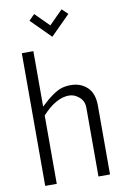

<svg xmlns="http://www.w3.org/2000/svg" viewBox="-101 -997 680 1054"><g transform="rotate(-10 239.0 -469.5)"><path d="M135.3 -907.7 167 -939.5 243.7 -862.8 319.8 -939 352.1 -907.7 243.7 -799.3ZM63 0V-739.7H127.4V-430.7Q199.7 -499.5 246.1 -513.7Q270 -520.5 295.9 -520.5Q352.1 -520.5 388.2 -486.3Q424.3 -452.1 424.3 -383.8V0H359.9V-383.8Q359.9 -420.4 333.7 -443.1Q307.6 -465.8 277.3 -465.8Q205.1 -465.8 127.4 -381.3V0Z"/></g></svg>

Font: News Cycle
Style: Regular
Weight: 500
Version: Version 0.5.2